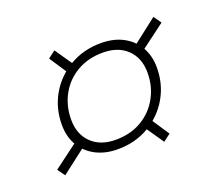

<svg xmlns="http://www.w3.org/2000/svg" viewBox="-69 -508 592 520"><g transform="rotate(-20 227.0 -248.0)"><path d="M108.5 -399 129.5 -415 172 -353 150 -336ZM412.5 -408.5 428 -386.5 348.5 -327 334 -347.5ZM345.5 -96.5 324.5 -80.5 282 -142.5 304 -159ZM26 -108.5 105.5 -168 120 -147.5 41.5 -87ZM254 -390.5Q291 -390.5 318 -376Q345 -361.5 359.8 -336Q374.5 -310.5 374.5 -276.5Q374.5 -229 352 -190Q329.5 -151 290 -127.8Q250.5 -104.5 200 -104.5Q163.5 -104.5 136.2 -119Q109 -133.5 94.2 -159Q79.5 -184.5 79.5 -218.5Q79.5 -266 102 -305Q124.5 -344 164.2 -367.2Q204 -390.5 254 -390.5ZM203.5 -130.5Q246.5 -130.5 278.5 -149.5Q310.5 -168.5 328.2 -200.8Q346 -233 346 -272.5Q346 -314.5 320.2 -339.5Q294.5 -364.5 250.5 -364.5Q208 -364.5 175.8 -345.8Q143.5 -327 125.8 -294.8Q108 -262.5 108 -223Q108 -180.5 133.8 -155.5Q159.5 -130.5 203.5 -130.5Z"/></g></svg>

Font: Newsreader 60pt Light
Style: Italic
Weight: 300
Italic angle: -17°
Designer: Hugues Gentile
Foundry: Production Type
Version: Version 1.003